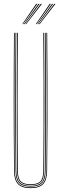

<svg xmlns="http://www.w3.org/2000/svg" viewBox="-20 -970 317 995"><path d="M138.5 5Q93.2 5 73.2 -16Q53.2 -37 52.8 -85Q51.8 -192.5 51.4 -284.6Q51 -376.8 51 -461Q51 -545.2 51.4 -628.2Q51.8 -711.2 52.5 -800H56.5Q55.8 -719.5 55.4 -625.5Q55 -531.5 55 -434.9Q55 -338.2 55.4 -248.5Q55.8 -158.8 56.5 -86.8Q57 -39.2 76 -19.1Q95 1 138.5 1Q182 1 201.1 -19.1Q220.2 -39.2 220.5 -86.8Q221.2 -158.2 221.6 -244.6Q222 -331 222 -425.2Q222 -519.5 221.6 -615Q221.2 -710.5 220.5 -800H224.5Q225.5 -684.5 225.9 -571.8Q226.2 -459 226 -339.8Q225.8 -220.5 224.2 -85Q223.8 -37 203.9 -16Q184 5 138.5 5ZM138.5 -3Q96.8 -3 78.9 -21.9Q61 -40.8 60.5 -86.5Q59.8 -158.2 59.4 -244.6Q59 -331 59 -425.2Q59 -519.5 59.4 -615Q59.8 -710.5 60.5 -800H64.5Q63.8 -719.5 63.4 -625.5Q63 -531.5 63 -434.9Q63 -338.2 63.4 -248.4Q63.8 -158.5 64.5 -86Q65 -41 82.5 -24Q100 -7 138.5 -7Q177.2 -7 194.8 -24Q212.2 -41 212.5 -86Q213.2 -157.8 213.6 -244.4Q214 -331 214 -425.2Q214 -519.5 213.6 -615Q213.2 -710.5 212.5 -800H216.5Q217.2 -719.5 217.6 -625.5Q218 -531.5 218 -435Q218 -338.5 217.6 -248.8Q217.2 -159 216.5 -86.5Q216.2 -40.8 198.2 -21.9Q180.2 -3 138.5 -3ZM138.5 -11Q102.5 -11 85.8 -26.4Q69 -41.8 68.5 -85.5Q67.8 -181.5 67.2 -301.8Q66.8 -422 67.1 -550.6Q67.5 -679.2 68.5 -800H72.5Q71.8 -719.5 71.4 -625.6Q71 -531.8 71 -435.2Q71 -338.8 71.4 -248.6Q71.8 -158.5 72.5 -85.2Q73 -43.5 88.8 -29.2Q104.5 -15 138.5 -15Q172.8 -15 188.5 -29.2Q204.2 -43.5 204.5 -85.2Q205.5 -181.2 205.9 -301.5Q206.2 -421.8 206 -550.4Q205.8 -679 204.5 -800H208.5Q209.2 -719.5 209.6 -625.5Q210 -531.5 210 -434.9Q210 -338.2 209.6 -248.2Q209.2 -158.2 208.5 -85.5Q208.2 -41.8 191.4 -26.4Q174.5 -11 138.5 -11ZM95.5 -845 167.5 -950H173.5L99.5 -845ZM103.5 -845 179.5 -950H185.5L107.5 -845ZM111.5 -845 191.5 -950H197.5L115.5 -845ZM165.5 -845 237.5 -950H243.5L169.5 -845ZM173.5 -845 249.5 -950H255.5L177.5 -845ZM181.5 -845 261.5 -950H267.5L185.5 -845Z"/></svg>

Font: Big Shoulders Inline Display Thin Thin
Style: Regular
Weight: 250
Version: Version 2.002